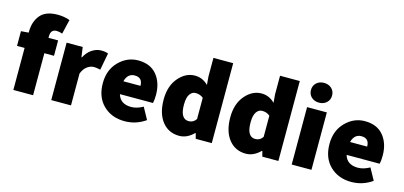

<svg xmlns="http://www.w3.org/2000/svg" viewBox="-65 -1169 3399 1615"><g transform="rotate(15 1634.0 -361.0)"><path d="M312 -574Q260 -574 260 -512V-500H344V-366H260V0H88V-366H22V-494L88 -499V-506Q88 -595 135 -651.5Q182 -708 286 -708Q343 -708 392 -690L362 -564Q335 -574 312 -574Z M418 0V-500H558L570 -414H574Q600 -463 638.5 -487.5Q677 -512 716 -512Q755 -512 778 -502L750 -354Q714 -362 694 -362Q664 -362 635.5 -341.5Q607 -321 590 -278V0Z M1258 -270Q1258 -226 1251 -198H963Q986 -118 1082 -118Q1130 -118 1184 -148L1240 -46Q1158 12 1058 12Q945 12 872.5 -58.5Q800 -129 800 -250Q800 -367 872 -439.5Q944 -512 1040 -512Q1146 -512 1202 -444Q1258 -376 1258 -270ZM963 -310H1112Q1112 -382 1044 -382Q982 -382 963 -310Z M1534 12Q1441 12 1385.5 -58.5Q1330 -129 1330 -250Q1330 -368 1391.5 -440Q1453 -512 1534 -512Q1600 -512 1650 -462L1644 -534V-696H1816V0H1676L1664 -46H1660Q1602 12 1534 12ZM1580 -128Q1621 -128 1644 -164V-348Q1617 -372 1576 -372Q1546 -372 1526 -343Q1506 -314 1506 -252Q1506 -128 1580 -128Z M2114 12Q2021 12 1965.5 -58.5Q1910 -129 1910 -250Q1910 -368 1971.5 -440Q2033 -512 2114 -512Q2180 -512 2230 -462L2224 -534V-696H2396V0H2256L2244 -46H2240Q2182 12 2114 12ZM2160 -128Q2201 -128 2224 -164V-348Q2197 -372 2156 -372Q2126 -372 2106 -343Q2086 -314 2086 -252Q2086 -128 2160 -128Z M2664 -586Q2638 -562 2598 -562Q2558 -562 2532 -586Q2506 -610 2506 -648Q2506 -686 2532 -710Q2558 -734 2598 -734Q2638 -734 2664 -710Q2690 -686 2690 -648Q2690 -610 2664 -586ZM2512 0V-500H2684V0Z M3232 -270Q3232 -226 3225 -198H2937Q2960 -118 3056 -118Q3104 -118 3158 -148L3214 -46Q3132 12 3032 12Q2919 12 2846.5 -58.5Q2774 -129 2774 -250Q2774 -367 2846 -439.5Q2918 -512 3014 -512Q3120 -512 3176 -444Q3232 -376 3232 -270ZM2937 -310H3086Q3086 -382 3018 -382Q2956 -382 2937 -310Z"/></g></svg>

Font: Assistant ExtraBold
Style: Regular
Weight: 800
Designer: Hebrew By Ben Nathan, Latin by Paul Hunt
Version: Version 2.001;PS 002.001;hotconv 1.0.88;makeotf.lib2.5.64775